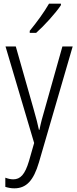

<svg xmlns="http://www.w3.org/2000/svg" viewBox="-20 -785 421 1046"><path d="M312 -757V-765H247C220 -718 182 -666 142 -617V-606H177C220 -644 283 -713 312 -757ZM10 -532 166 -6 138 92C116 166 91 192 52 192C37 192 22 188 9 183V233C25 238 40 241 58 241C124 241 163 198 192 100L376 -532H320L224 -191C212 -151 202 -114 195 -78H192C186 -108 178 -138 163 -191L66 -532Z"/></svg>

Font: Noto Sans Thai Looped Condensed Light
Style: Regular
Weight: 300
Width: 3
Designer: Sasikarn Vongin, Ben Mitchell
Foundry: The Fontpad Ltd
Version: Version 1.001